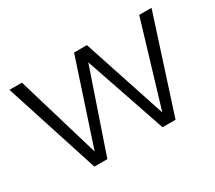

<svg xmlns="http://www.w3.org/2000/svg" viewBox="-104 -732 1047 934"><g transform="rotate(-30 420.0 -265.0)"><path d="M192 0H265L420 -454L575 0H648L819 -530H750L610 -63L456 -530H384L230 -63L91 -530H21Z"/></g></svg>

Font: Roundo
Style: Regular
Weight: 400
Designer: Shiva Nallaperumal
Foundry: Indian Type Foundry
Version: Version 2.000